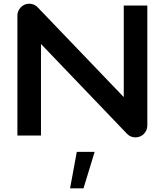

<svg xmlns="http://www.w3.org/2000/svg" viewBox="-20 -730 887 1034"><path d="M773.4 -54.2Q773.4 -40.5 768.3 -28.8Q763.2 -17.1 754.6 -8.5Q746.1 0 734.4 4.9Q722.7 9.8 709.5 9.8Q697.8 9.8 685.8 5.4Q673.8 1 664.6 -8.8L200.7 -493.2V0H73.7V-646Q73.7 -665.5 84.7 -681.4Q95.7 -697.3 112.8 -705.1Q130.9 -712.4 149.9 -708.7Q168.9 -705.1 182.6 -690.9L646.5 -207V-700.2H773.4ZM429.7 284.2H357.4L393.6 87.9H489.7Z"/></svg>

Font: Audiowide
Style: Regular
Weight: 400
Designer: Astigmatic (AOETI)
Foundry: Astigmatic (AOETI)
Version: Version 1.002